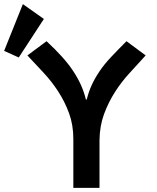

<svg xmlns="http://www.w3.org/2000/svg" viewBox="-26 -912 763 932"><path d="M330 -232Q330 -235 330 -238Q330 -305 309.5 -361.5Q289 -418 256.5 -468Q224 -518 184 -560.5Q144 -603 107 -643L200 -712Q244 -671 275 -636.5Q306 -602 328 -569Q350 -536 365.5 -502.5Q381 -469 391 -429H395Q405 -469 420.5 -502Q436 -535 458.5 -568Q481 -601 513.5 -635.5Q546 -670 588 -712L681 -643Q643 -601 603 -557.5Q563 -514 531.5 -464.5Q500 -415 479 -358Q458 -301 457 -232V0H330ZM187 -820 65 -633 -6 -665 85 -892Z"/></svg>

Font: Rising Sun
Style: Bold
Weight: 700
Designer: Matt McInerney, Pablo Impallari, Rodrigo Fuenzalida (Raleway font), Stephen Hutchings (Greek), Cristiano Sobral (main ch
Foundry: The Rising Sun Project Authors
Version: Version 4.327; ttfautohint (v1.8.4.7-5d5b-dirty)